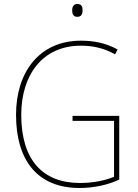

<svg xmlns="http://www.w3.org/2000/svg" viewBox="-20 -928 687 958"><path d="M366 -908C346 -908 340 -892 340 -876C340 -859 346 -844 365 -844C386 -844 392 -858 392 -877C392 -893 388 -908 366 -908ZM342 -350V-325H549V-46C503 -27 444 -15 379 -15C193 -15 86 -130 86 -355C86 -555 193 -700 383 -700C439 -700 495 -690 554 -657L567 -681C509 -713 449 -725 384 -725C177 -725 60 -569 60 -355C60 -129 166 10 377 10C444 10 516 -4 575 -32V-350Z"/></svg>

Font: Noto Sans Gujarati UI SemiCondensed Thin
Style: Regular
Weight: 100
Width: 4
Designer: Jelle Bosma - Monotype Design Team, Universal Thirst
Foundry: Monotype Imaging Inc.
Version: Version 2.106